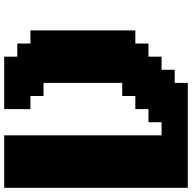

<svg xmlns="http://www.w3.org/2000/svg" viewBox="-20 -895 915 915"><g transform="rotate(-90 437.5 -437.5)"><path d="M0 0H500V-62.5H562.5V-125H625V-187.5H687.5V-250H750V-750H687.5V-812.5H625V-875H375V-750H437.5V-687.5H500V-312.5H437.5V-250H375V-187.5H312.5V-125H250V-875H0Z"/></g></svg>

Font: Faithful 32x
Style: Bold
Weight: 400
Foundry: Faithful Resource Pack
Version: Version 1.0; January 27, 2023